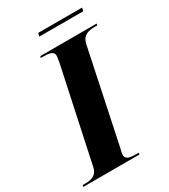

<svg xmlns="http://www.w3.org/2000/svg" viewBox="-235 -922 896 1017"><g transform="rotate(-30 213.5 -413.0)"><path d="M163 -806H432L436 -826H168ZM-34 0H310L312 -10H299C260 -10 232 -14 232 -41C232 -52 236 -66 241 -88L358 -645C369 -697 404 -704 445 -704H458L461 -714H116L113 -704H126C165 -704 192 -700 192 -673C192 -668 191 -657 187 -636L65 -65C55 -17 20 -10 -19 -10H-31Z"/></g></svg>

Font: Noto Serif Display SemiCondensed ExtraBold
Style: Italic
Weight: 800
Width: 4
Italic angle: -12°
Designer: Monotype Design Team
Foundry: Monotype Imaging Inc.
Version: Version 2.009